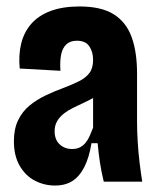

<svg xmlns="http://www.w3.org/2000/svg" viewBox="-20 -562 492 594"><path d="M150 12Q117 12 88 -3Q59 -18 41 -49Q23 -80 23 -125Q23 -163 36 -190Q49 -217 71.5 -235.5Q94 -254 121.5 -267Q149 -280 179 -291Q205 -301 225 -311Q245 -321 256.5 -336Q268 -351 268 -377Q268 -401 256.5 -418.5Q245 -436 218 -436Q197 -436 185 -424.5Q173 -413 169 -392.5Q165 -372 167 -343L41 -350Q37 -392 45.5 -427Q54 -462 76.5 -488Q99 -514 136.5 -528Q174 -542 226 -542Q293 -542 331.5 -518Q370 -494 387 -448Q404 -402 404 -334V-184Q404 -158 406 -124Q408 -90 412 -57.5Q416 -25 420 0H301Q293 -33 289 -60.5Q285 -88 282 -119H263Q256 -75 241 -45.5Q226 -16 204 -2Q182 12 150 12ZM203 -101Q217 -101 227 -106Q237 -111 244.5 -120Q252 -129 257.5 -141.5Q263 -154 268 -167V-289L301 -283Q290 -271 274 -262Q258 -253 241 -245Q224 -237 207.5 -229Q191 -221 178 -211Q165 -201 157 -187.5Q149 -174 149 -156Q149 -130 164.5 -115.5Q180 -101 203 -101Z"/></svg>

Font: Bricolage Grotesque Condensed
Style: Bold
Weight: 700
Width: 3
Designer: Mathieu Triay
Foundry: Atelier Triay
Version: Version 1.001;gftools[0.9.33.dev8+g029e19f]